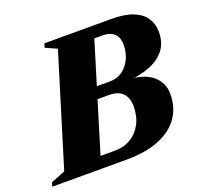

<svg xmlns="http://www.w3.org/2000/svg" viewBox="-156 -809 989 943"><g transform="rotate(-20 338.0 -337.5)"><path d="M307.5 -614 346.5 -675H517Q588 -675 631.5 -657Q675 -639 695 -607.5Q715 -576 715 -536Q715 -481.5 687.5 -444.5Q660 -407.5 609.2 -386.8Q558.5 -366 489.5 -360.5L490.5 -368Q578.5 -363 621 -325.2Q663.5 -287.5 663.5 -229.5Q663.5 -161 628.5 -109.5Q593.5 -58 523.5 -29Q453.5 0 348 0H141L144.5 -61H314Q359.5 -61 395.5 -82.5Q431.5 -104 452.5 -143.2Q473.5 -182.5 473.5 -237Q473.5 -277 451 -302.5Q428.5 -328 376 -328H222.5L244.5 -389H406Q443 -389 470.8 -408.5Q498.5 -428 514.5 -461.5Q530.5 -495 530.5 -537Q530.5 -560.5 521.8 -577.8Q513 -595 494.5 -604.5Q476 -614 447.5 -614ZM220.5 -627.5 161 -654 167 -675H424.5L218.5 0H-37.5L-31 -21L43.5 -50.5Z"/></g></svg>

Font: Newsreader 24pt ExtraBold
Style: Italic
Weight: 800
Italic angle: -17°
Designer: Hugues Gentile
Foundry: Production Type
Version: Version 1.003